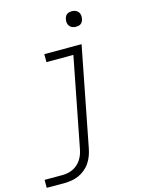

<svg xmlns="http://www.w3.org/2000/svg" viewBox="-136 -806 823 1095"><g transform="rotate(-15 275.0 -258.0)"><path d="M0 210V163H105Q121 163 136.5 160Q152 157 167 150Q182 143 195 131.5Q208 120 217 106Q226 92 231.5 77Q237 62 240 46L343 -483H184V-530H404L290 55Q286 76 278.5 96.5Q271 117 258.5 136Q246 155 228 170Q210 185 189.5 194Q169 203 147.5 206.5Q126 210 106 210ZM399 -634Q388 -634 378 -638Q368 -642 361.5 -650.5Q355 -659 353.5 -670Q352 -681 355 -693Q356 -700 360 -707Q364 -714 370 -718.5Q376 -723 384 -724.5Q392 -726 399 -726Q410 -726 420 -722Q430 -718 436.5 -709.5Q443 -701 444.5 -690Q446 -679 443 -667Q442 -660 438 -653Q434 -646 428 -641.5Q422 -637 414 -635.5Q406 -634 399 -634Z"/></g></svg>

Font: Lode Dark Term
Style: Italic
Weight: 400
Italic angle: -11°
Monospace: yes
Designer: Belleve Invis
Foundry: Belleve Invis
Version: Version 29.2.0